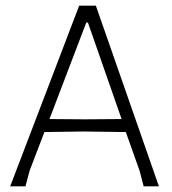

<svg xmlns="http://www.w3.org/2000/svg" viewBox="-20 -659 607 679"><path d="M319 -639 542 0H488L474 -54L425 -192L274 -194L137 -192L85 -56L70 0H16L260 -639ZM285 -579 155 -238 280 -237 410 -238 291 -579Z"/></svg>

Font: Alegreya Sans Light
Style: Regular
Weight: 300
Designer: Juan Pablo del Peral
Foundry: Huerta Tipografica
Version: Version 2.007